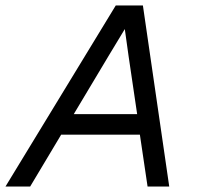

<svg xmlns="http://www.w3.org/2000/svg" viewBox="-55 -680 718 700"><path d="M483 0 455 -189H168L55 0H-35L367 -660H466L562 0ZM214 -264H445L414 -474L400 -574L342 -478Z"/></svg>

Font: Elaine Sans
Style: Italic
Weight: 400
Italic angle: -13°
Designer: Wei Huang
Foundry: Wei Huang
Version: Version 2.001;December 24, 2019;FontCreator 12.0.0.2547 64-b